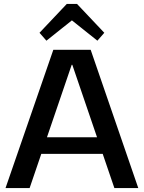

<svg xmlns="http://www.w3.org/2000/svg" viewBox="-20 -952 728 972"><path d="M250 -700H439L680 0H559L346 -624H343L130 0H8ZM166 -257H522V-173H166ZM180 -786 318 -932H370L508 -786L473 -746L310 -876H378L215 -746Z"/></svg>

Font: Pathway Extreme 72pt SemiBold
Style: Regular
Weight: 600
Designer: Eduardo Rodriguez Tunni
Foundry: Eduardo Rodriguez Tunni
Version: Version 1.001;gftools[0.9.26]